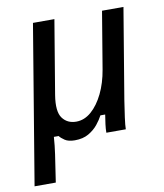

<svg xmlns="http://www.w3.org/2000/svg" viewBox="-77 -564 679 794"><g transform="rotate(-10 262.5 -166.5)"><path d="M4.2 166.7 115 -500H205L153.3 -190Q142.5 -122.5 162.9 -94.6Q183.3 -66.7 220.8 -66.7Q255 -66.7 284.2 -92.1Q313.3 -117.5 334.6 -161.2Q355.8 -205 365 -260L405 -500H495L431.7 -120Q425.8 -82.5 421.2 -48.8Q416.7 -15 416.7 0H335Q335 -16.7 337.5 -35.4Q340 -54.2 343.3 -75H323.3Q314.2 -57.5 298.8 -38.3Q283.3 -19.2 259.6 -5.4Q235.8 8.3 201.7 8.3Q175 8.3 160 -1.7Q145 -11.7 138.3 -20.8H118.3Q115.8 15.8 110.8 50L93.3 166.7Z"/></g></svg>

Font: Familjen Grotesk GF
Style: Italic
Weight: 400
Designer: Anders Wikstroem, Jonas Baeckman, Matilda Gysing, Kristian Moeller
Foundry: Familjen STHML AB
Version: Version 2.000; Beta; Release 4; Build 6